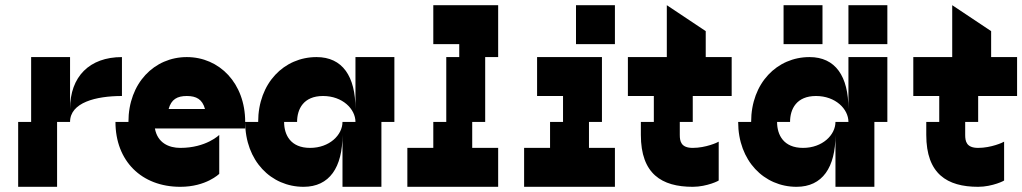

<svg xmlns="http://www.w3.org/2000/svg" viewBox="-20 -720 3940 740"><path d="M100 -250H50V0H200V-250H250C250 -325 350 -350 450 -350V-500C325 -500 250 -425 250 -300V-500H100Z M475 -250H425C425 -100 525 0 675 0C775 0 825 -50 825 -50V-200C825 -200 775 -150 675 -150C631 -150 587 -169 577 -225H925V-250C925 -400 825 -500 700 -500C575 -500 475 -400 475 -250ZM630 -300C640 -337 663 -350 700 -350C737 -350 760 -337 770 -300Z M975 -250H925C925 -100 1025 0 1150 0C1250 0 1300 -75 1300 -200V0H1450V-250H1500V-500H1350V-300C1350 -426 1300 -500 1200 -500C1075 -500 975 -400 975 -250ZM1075 -250H1125C1125 -300 1150 -350 1225 -350C1300 -350 1350 -300 1350 -250H1300C1300 -200 1250 -150 1175 -150C1100 -150 1075 -200 1075 -250Z M1750 -500H1700V-250H1650V-150H1550V0H1900V-150H1800V-250H1850V-500H1900V-700H1650V-550H1750Z M2000 0H2350V-150H2250V-250H2300V-500H2050V-350H2150V-250H2100V-150H2000ZM2200 -550H2350V-700H2200Z M2650 0C2705 0 2755 -25 2750 -25V-174C2746 -171 2700 -150 2650 -150C2605 -150 2600 -175 2600 -200V-250H2650V-350H2800V-500H2700V-600L2550 -700V-500H2400V-350H2500V-250H2450V-200C2450 -50 2530 0 2650 0ZM2750 -174V-175Z M2875 -250H2825C2825 -100 2925 0 3050 0C3150 0 3200 -75 3200 -200V0H3350V-250H3400V-500H3250V-300C3250 -426 3200 -500 3100 -500C2975 -500 2875 -400 2875 -250ZM2975 -250H3025C3025 -300 3050 -350 3125 -350C3200 -350 3250 -300 3250 -250H3200C3200 -200 3150 -150 3075 -150C3000 -150 2975 -200 2975 -250ZM3000 -550H3150V-700H3000ZM3250 -550H3400V-700H3250Z M3750 0C3805 0 3855 -25 3850 -25V-174C3846 -171 3800 -150 3750 -150C3705 -150 3700 -175 3700 -200V-250H3750V-350H3900V-500H3800V-600L3650 -700V-500H3500V-350H3600V-250H3550V-200C3550 -50 3630 0 3750 0ZM3850 -174V-175Z"/></svg>

Font: LS-VG5000 Bold Shifted
Style: Regular
Weight: 400
Designer: Justin Bihan, 2021
Foundry: Justin Bihan, 2021
Version: Version 1.000;Glyphs 3.1.2 (3151)